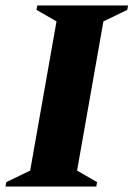

<svg xmlns="http://www.w3.org/2000/svg" viewBox="-50 -680 487 700"><path d="M-30 0 -27 -16 60 -58 156 -602 83 -644 86 -660H417L414 -644L327 -602L231 -58L304 -16L301 0Z"/></svg>

Font: Spectral ExtraBold
Style: Italic
Weight: 800
Italic angle: -10°
Designer: Jean-Baptiste Levee
Foundry: Production Type
Version: Version 2.001